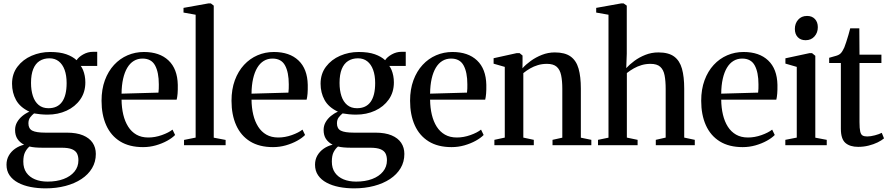

<svg xmlns="http://www.w3.org/2000/svg" viewBox="-20 -838 5128 1108"><path d="M243 249Q197.5 249 156.5 241Q115.5 233 84.2 216.2Q53 199.5 35.2 173.8Q17.5 148 17.5 112.5Q17.5 83 30.8 59.8Q44 36.5 67 20.2Q90 4 119 -3Q94.5 -15.5 80.8 -36.2Q67 -57 67 -88Q67 -112.5 78.5 -132.8Q90 -153 108.8 -168.5Q127.5 -184 149.5 -193.5Q95.5 -219 72.5 -261Q49.5 -303 49.5 -355Q49.5 -412 80.8 -453.2Q112 -494.5 162.2 -516.2Q212.5 -538 269.5 -538Q325.5 -538 362.8 -524.8Q400 -511.5 422 -490.5Q433.5 -509 460.2 -524Q487 -539 516.5 -539H541V-457.5H446Q453.5 -448 459.5 -433.2Q465.5 -418.5 469 -400.5Q472.5 -382.5 472.5 -362.5Q472.5 -305.5 443 -263.8Q413.5 -222 364 -199.2Q314.5 -176.5 254 -176.5Q234.5 -176.5 213.8 -178.5Q193 -180.5 176.5 -183.5Q165 -174.5 154.5 -161Q144 -147.5 144 -126Q144 -95.5 166.5 -84Q189 -72.5 241.5 -72.5H365.5Q422 -72.5 459 -57Q496 -41.5 514.5 -14Q533 13.5 533 50.5Q533 96 511.2 132.5Q489.5 169 450.2 195Q411 221 358 235Q305 249 243 249ZM254.5 210Q307 210 347 195Q387 180 409.8 152.2Q432.5 124.5 432.5 87Q432.5 64 424.5 48Q416.5 32 395.5 23.2Q374.5 14.5 336 14.5H227Q203 14.5 183.5 12.8Q164 11 150 7.5Q135 20 124.8 40Q114.5 60 114.5 94.5Q114.5 133 132.5 158.5Q150.5 184 182 197Q213.5 210 254.5 210ZM259.5 -213.5Q312 -213.5 338.2 -250.2Q364.5 -287 364.5 -358.5Q364.5 -403 352.8 -435Q341 -467 319 -484.2Q297 -501.5 265.5 -501.5Q232.5 -501.5 208.5 -486.2Q184.5 -471 171.8 -439.5Q159 -408 159 -359.5Q159 -317 169.8 -284Q180.5 -251 203 -232.2Q225.5 -213.5 259.5 -213.5Z M805.5 11Q726.5 11 673.2 -22Q620 -55 593 -115.2Q566 -175.5 566 -256.5Q566 -322.5 585.2 -374.8Q604.5 -427 638.2 -463.5Q672 -500 716.2 -519Q760.5 -538 810.5 -538Q901 -538 952.5 -489.2Q1004 -440.5 1006 -348.5Q1006.5 -317.5 1004.8 -297.2Q1003 -277 999.5 -263H681.5Q682 -216 691.5 -176.2Q701 -136.5 719.8 -107Q738.5 -77.5 767.2 -61Q796 -44.5 836 -44.5Q875 -44.5 914.2 -58.5Q953.5 -72.5 975.5 -90L990.5 -59Q973.5 -41.5 944.5 -25.5Q915.5 -9.5 879.5 0.8Q843.5 11 805.5 11ZM681.5 -297.5 894.5 -303.5Q896 -315 896.2 -327.2Q896.5 -339.5 896.5 -351Q896.5 -420.5 875 -460.2Q853.5 -500 802.5 -500Q774.5 -500 752.2 -486.5Q730 -473 714.5 -447Q699 -421 690.5 -383.5Q682 -346 681.5 -297.5Z M1109 -44V-753L1039 -765.5V-792.5L1183.5 -818.5H1196.5L1213.5 -805.5V-43.5L1282 -30.5V0H1042V-30.5Z M1555.5 11Q1476.5 11 1423.2 -22Q1370 -55 1343 -115.2Q1316 -175.5 1316 -256.5Q1316 -322.5 1335.2 -374.8Q1354.5 -427 1388.2 -463.5Q1422 -500 1466.2 -519Q1510.5 -538 1560.5 -538Q1651 -538 1702.5 -489.2Q1754 -440.5 1756 -348.5Q1756.5 -317.5 1754.8 -297.2Q1753 -277 1749.5 -263H1431.5Q1432 -216 1441.5 -176.2Q1451 -136.5 1469.8 -107Q1488.5 -77.5 1517.2 -61Q1546 -44.5 1586 -44.5Q1625 -44.5 1664.2 -58.5Q1703.5 -72.5 1725.5 -90L1740.5 -59Q1723.5 -41.5 1694.5 -25.5Q1665.5 -9.5 1629.5 0.8Q1593.5 11 1555.5 11ZM1431.5 -297.5 1644.5 -303.5Q1646 -315 1646.2 -327.2Q1646.5 -339.5 1646.5 -351Q1646.5 -420.5 1625 -460.2Q1603.5 -500 1552.5 -500Q1524.5 -500 1502.2 -486.5Q1480 -473 1464.5 -447Q1449 -421 1440.5 -383.5Q1432 -346 1431.5 -297.5Z M2023.5 249Q1978 249 1937 241Q1896 233 1864.8 216.2Q1833.5 199.5 1815.8 173.8Q1798 148 1798 112.5Q1798 83 1811.2 59.8Q1824.5 36.5 1847.5 20.2Q1870.5 4 1899.5 -3Q1875 -15.5 1861.2 -36.2Q1847.5 -57 1847.5 -88Q1847.5 -112.5 1859 -132.8Q1870.5 -153 1889.2 -168.5Q1908 -184 1930 -193.5Q1876 -219 1853 -261Q1830 -303 1830 -355Q1830 -412 1861.2 -453.2Q1892.5 -494.5 1942.8 -516.2Q1993 -538 2050 -538Q2106 -538 2143.2 -524.8Q2180.5 -511.5 2202.5 -490.5Q2214 -509 2240.8 -524Q2267.5 -539 2297 -539H2321.5V-457.5H2226.5Q2234 -448 2240 -433.2Q2246 -418.5 2249.5 -400.5Q2253 -382.5 2253 -362.5Q2253 -305.5 2223.5 -263.8Q2194 -222 2144.5 -199.2Q2095 -176.5 2034.5 -176.5Q2015 -176.5 1994.2 -178.5Q1973.5 -180.5 1957 -183.5Q1945.5 -174.5 1935 -161Q1924.5 -147.5 1924.5 -126Q1924.5 -95.5 1947 -84Q1969.5 -72.5 2022 -72.5H2146Q2202.5 -72.5 2239.5 -57Q2276.5 -41.5 2295 -14Q2313.5 13.5 2313.5 50.5Q2313.5 96 2291.8 132.5Q2270 169 2230.8 195Q2191.5 221 2138.5 235Q2085.5 249 2023.5 249ZM2035 210Q2087.5 210 2127.5 195Q2167.5 180 2190.2 152.2Q2213 124.5 2213 87Q2213 64 2205 48Q2197 32 2176 23.2Q2155 14.5 2116.5 14.5H2007.5Q1983.5 14.5 1964 12.8Q1944.5 11 1930.5 7.5Q1915.5 20 1905.2 40Q1895 60 1895 94.5Q1895 133 1913 158.5Q1931 184 1962.5 197Q1994 210 2035 210ZM2040 -213.5Q2092.5 -213.5 2118.8 -250.2Q2145 -287 2145 -358.5Q2145 -403 2133.2 -435Q2121.5 -467 2099.5 -484.2Q2077.5 -501.5 2046 -501.5Q2013 -501.5 1989 -486.2Q1965 -471 1952.2 -439.5Q1939.5 -408 1939.5 -359.5Q1939.5 -317 1950.2 -284Q1961 -251 1983.5 -232.2Q2006 -213.5 2040 -213.5Z M2586 11Q2507 11 2453.8 -22Q2400.5 -55 2373.5 -115.2Q2346.5 -175.5 2346.5 -256.5Q2346.5 -322.5 2365.8 -374.8Q2385 -427 2418.8 -463.5Q2452.5 -500 2496.8 -519Q2541 -538 2591 -538Q2681.5 -538 2733 -489.2Q2784.5 -440.5 2786.5 -348.5Q2787 -317.5 2785.2 -297.2Q2783.5 -277 2780 -263H2462Q2462.5 -216 2472 -176.2Q2481.5 -136.5 2500.2 -107Q2519 -77.5 2547.8 -61Q2576.5 -44.5 2616.5 -44.5Q2655.5 -44.5 2694.8 -58.5Q2734 -72.5 2756 -90L2771 -59Q2754 -41.5 2725 -25.5Q2696 -9.5 2660 0.8Q2624 11 2586 11ZM2462 -297.5 2675 -303.5Q2676.5 -315 2676.8 -327.2Q2677 -339.5 2677 -351Q2677 -420.5 2655.5 -460.2Q2634 -500 2583 -500Q2555 -500 2532.8 -486.5Q2510.5 -473 2495 -447Q2479.5 -421 2471 -383.5Q2462.5 -346 2462 -297.5Z M2893 -44V-452L2828.5 -470.5V-502L2962 -531.5H2978.5L2995.5 -517.5V-477.5L2995 -444Q3014 -465.5 3043 -486.5Q3072 -507.5 3107.5 -521.5Q3143 -535.5 3182 -535.5Q3240 -535.5 3272.8 -512Q3305.5 -488.5 3318.8 -442Q3332 -395.5 3332 -327V-43.5L3392.5 -31V0H3168.5V-31L3225 -43.5V-325.5Q3225 -371.5 3218.2 -403.8Q3211.5 -436 3192.5 -452.8Q3173.5 -469.5 3136.5 -469.5Q3108 -469.5 3084 -462.2Q3060 -455 3039.2 -443Q3018.5 -431 3000 -416V-44L3060.5 -31V0H2833V-31Z M3491.5 -43.5V-753L3420.5 -765.5V-792.5L3565.5 -818.5H3578.5L3597 -805.5V-528L3594 -445Q3612.5 -465.5 3640.8 -486.5Q3669 -507.5 3704.5 -521.5Q3740 -535.5 3779.5 -535.5Q3838 -535.5 3870.2 -511.8Q3902.5 -488 3915.5 -441.5Q3928.5 -395 3928.5 -326V-44L3989.5 -31V0H3764.5V-31L3821.5 -44V-324.5Q3821.5 -371 3815.2 -403.2Q3809 -435.5 3790.2 -452.5Q3771.5 -469.5 3734 -469.5Q3707 -469.5 3683 -462.5Q3659 -455.5 3637.8 -443.5Q3616.5 -431.5 3597.5 -416.5V-44L3659.5 -31V0H3431V-31Z M4266 11Q4187 11 4133.8 -22Q4080.5 -55 4053.5 -115.2Q4026.5 -175.5 4026.5 -256.5Q4026.5 -322.5 4045.8 -374.8Q4065 -427 4098.8 -463.5Q4132.5 -500 4176.8 -519Q4221 -538 4271 -538Q4361.5 -538 4413 -489.2Q4464.5 -440.5 4466.5 -348.5Q4467 -317.5 4465.2 -297.2Q4463.5 -277 4460 -263H4142Q4142.5 -216 4152 -176.2Q4161.5 -136.5 4180.2 -107Q4199 -77.5 4227.8 -61Q4256.5 -44.5 4296.5 -44.5Q4335.5 -44.5 4374.8 -58.5Q4414 -72.5 4436 -90L4451 -59Q4434 -41.5 4405 -25.5Q4376 -9.5 4340 0.8Q4304 11 4266 11ZM4142 -297.5 4355 -303.5Q4356.5 -315 4356.8 -327.2Q4357 -339.5 4357 -351Q4357 -420.5 4335.5 -460.2Q4314 -500 4263 -500Q4235 -500 4212.8 -486.5Q4190.5 -473 4175 -447Q4159.5 -421 4151 -383.5Q4142.5 -346 4142 -297.5Z M4512 0V-31L4578 -44V-452L4512.5 -471V-501.5L4652 -531.5H4666L4685 -516V-43.5L4751 -31V0ZM4628.5 -606Q4600 -606 4583.5 -623.8Q4567 -641.5 4567 -671Q4567 -702.5 4586 -724.2Q4605 -746 4637 -746H4638Q4666 -746 4682.8 -728.2Q4699.5 -710.5 4699.5 -681Q4699.5 -649.5 4680.2 -627.8Q4661 -606 4629.5 -606Z M4932.5 9.5Q4885 9.5 4858.8 -13.2Q4832.5 -36 4832.5 -95V-474.5H4765V-504.5Q4773 -507 4784.2 -510Q4795.5 -513 4806 -516.2Q4816.5 -519.5 4822 -523Q4829 -527 4834.2 -533.2Q4839.5 -539.5 4843.8 -547.5Q4848 -555.5 4852.5 -564.5Q4857 -576 4863.5 -595.5Q4870 -615 4876.2 -636.5Q4882.5 -658 4886.5 -674.5H4939L4940 -522.5H5066.5V-474.5H4940V-133.5Q4940 -96.5 4944.2 -78.8Q4948.5 -61 4958.2 -55.8Q4968 -50.5 4984.5 -50.5Q5004 -50.5 5029.2 -57.2Q5054.5 -64 5068.5 -71.5L5081.5 -39.5Q5067.5 -27.5 5044.5 -16.2Q5021.5 -5 4992.8 2.2Q4964 9.5 4932.5 9.5Z"/></svg>

Font: Merriweather 96pt Medium
Style: Regular
Weight: 500
Version: Version 2.100